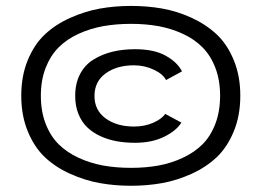

<svg xmlns="http://www.w3.org/2000/svg" viewBox="-20 -664 890 632"><path d="M411.5 -52.5Q358 -52.5 309 -61.2Q260 -70 211.8 -91.5Q163.5 -113 128.5 -145.8Q93.5 -178.5 71.8 -230.8Q50 -283 50 -349Q50 -415 71.8 -467Q93.5 -519 128.5 -551.5Q163.5 -584 211.8 -605.5Q260 -627 309 -635.8Q358 -644.5 411.5 -644.5Q464.5 -644.5 513.2 -636Q562 -627.5 609.8 -605.8Q657.5 -584 692.5 -551.5Q727.5 -519 749.2 -466.8Q771 -414.5 771 -349Q771 -283 749.2 -230.8Q727.5 -178.5 692.5 -145.8Q657.5 -113 609.8 -91.5Q562 -70 513.2 -61.2Q464.5 -52.5 411.5 -52.5ZM411.5 -111.5Q460 -111.5 502.2 -119.2Q544.5 -127 582.2 -144.8Q620 -162.5 646.8 -189.2Q673.5 -216 689 -256.8Q704.5 -297.5 704.5 -349Q704.5 -400 689 -440.5Q673.5 -481 646.8 -508Q620 -535 582.2 -552.5Q544.5 -570 502.2 -577.8Q460 -585.5 411.5 -585.5Q362 -585.5 319.2 -577.8Q276.5 -570 238.2 -552.5Q200 -535 173 -508Q146 -481 130.2 -440.5Q114.5 -400 114.5 -349Q114.5 -297.5 130.2 -256.8Q146 -216 173 -189.2Q200 -162.5 238.2 -144.8Q276.5 -127 319.2 -119.2Q362 -111.5 411.5 -111.5ZM577 -260.5Q560.5 -233.5 520.2 -213.8Q480 -194 424.5 -194Q392 -194 363.5 -199.2Q335 -204.5 309.8 -216.2Q284.5 -228 266.5 -245.5Q248.5 -263 238 -289.2Q227.5 -315.5 227.5 -348Q227.5 -389 243.2 -419.5Q259 -450 287 -467.5Q315 -485 349.2 -493.5Q383.5 -502 424.5 -502Q488 -502 526.2 -480.2Q564.5 -458.5 579 -429L526.5 -400.5Q517 -420 486.5 -434.5Q456 -449 421 -449Q364 -449 327.5 -422.2Q291 -395.5 291 -348Q291 -301 327.8 -274.2Q364.5 -247.5 421 -247.5Q456 -247.5 484 -259.8Q512 -272 524 -289Z"/></svg>

Font: League Mono Wide
Style: Regular
Weight: 400
Width: 8
Designer: Tyler Finck
Foundry: The League of Moveable Type / Tyler Finck
Version: Version 2.210